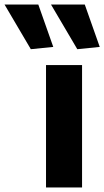

<svg xmlns="http://www.w3.org/2000/svg" viewBox="-144 -827 460 847"><path d="M-8 -610 -124 -807H25L91 -620ZM197 -610 81 -807H230L296 -620ZM59 -540H218V0H59Z"/></svg>

Font: Encode Sans Narrow
Style: Bold
Weight: 700
Designer: Pablo Impallari, Andres Torresi
Foundry: Pablo Impallari, Andres Torresi
Version: Version 1.000; ttfautohint (v1.00) -l 8 -r 50 -G 200 -x 14 -